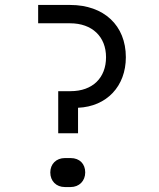

<svg xmlns="http://www.w3.org/2000/svg" viewBox="-20 -750 640 775"><path d="M215 -212H295V-315C411 -320 488 -402 488 -519C488 -647 400 -730 263 -730H134V-656H263C352 -656 408 -602 408 -519C408 -436 354 -382 265 -382H215ZM242 5H265C300 5 324 -20 324 -54C324 -88 302 -112 265 -112H242C207 -112 183 -88 183 -54C183 -19 207 5 242 5Z"/></svg>

Font: JetBrains Mono Light
Style: Regular
Weight: 336
Monospace: yes
Designer: Philipp Nurullin, Konstantin Bulenkov
Foundry: JetBrains
Version: Version 2.305